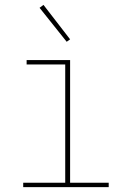

<svg xmlns="http://www.w3.org/2000/svg" viewBox="-20 -766 540 786"><path d="M75 0V-18H247V-502H89V-520H267V-18H425V0ZM253 -595 142 -734 158 -746 267 -605Z"/></svg>

Font: Zed Mono Thin
Style: Regular
Weight: 100
Monospace: yes
Designer: Belleve Invis
Foundry: Belleve Invis
Version: Version 1.0.0; ttfautohint (v1.8.4)